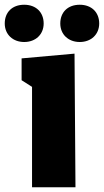

<svg xmlns="http://www.w3.org/2000/svg" viewBox="-60 -789 438 809"><path d="M258 0 254 -563 31 -543V-451L75 -423V0ZM42 -612C90 -612 124 -644 124 -690C124 -737 92 -769 42 -769C-9 -769 -40 -737 -40 -690C-40 -644 -6 -612 42 -612ZM276 -612C324 -612 358 -644 358 -690C358 -737 326 -769 276 -769C225 -769 194 -737 194 -690C194 -644 228 -612 276 -612Z"/></svg>

Font: Frost ExtraBold
Style: Regular
Weight: 800
Designer: Lee Frost
Foundry: Lee Frost for Ice Communication Norge AS
Version: Version 2.011;hotconv 1.0.107;makeotfexe 2.5.65593